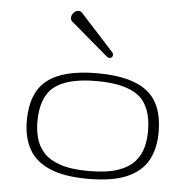

<svg xmlns="http://www.w3.org/2000/svg" viewBox="-47 -652 699 704"><g transform="rotate(5 302.5 -300.0)"><path d="M302.7 4.9Q212.9 4.9 159.7 -18.6Q106.4 -42 83.3 -85.2Q60.1 -128.4 60.1 -188Q60.1 -291.5 118.9 -337.6Q177.7 -383.8 302.7 -383.8Q427.7 -383.8 486.6 -337.6Q545.4 -291.5 545.4 -188Q545.4 -128.4 522.2 -85.2Q499 -42 445.8 -18.6Q392.6 4.9 302.7 4.9ZM302.7 -23.9Q369.1 -23.9 409.7 -38.1Q450.2 -52.2 470.9 -76.2Q491.7 -100.1 499 -129.2Q506.3 -158.2 506.3 -188Q506.3 -278.8 458 -316.9Q409.7 -355 302.7 -355Q195.8 -355 147.5 -316.9Q99.1 -278.8 99.1 -188Q99.1 -158.2 106.4 -129.2Q113.8 -100.1 134.5 -76.2Q155.3 -52.2 195.8 -38.1Q236.3 -23.9 302.7 -23.9ZM340.8 -443.8Q336.9 -443.8 333.5 -446.3L195.8 -563.5Q188.5 -569.3 188.5 -577.1Q188.5 -587.9 196.3 -596.7Q204.1 -605.5 214.8 -605.5Q221.7 -605.5 227.1 -600.1L350.1 -465.3Q354 -461.4 354 -456.5Q354 -443.8 340.8 -443.8Z"/></g></svg>

Font: Gruppo
Style: Regular
Weight: 400
Designer: Vernon Adams
Foundry: Vernon Adams
Version: Version 1.001; ttfautohint (v1.8.4.7-5d5b);gftools[0.9.28]